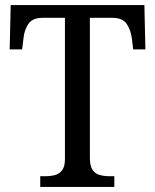

<svg xmlns="http://www.w3.org/2000/svg" viewBox="-20 -734 609 754"><path d="M138 0V-42H158Q179 -42 196 -46.5Q213 -51 224 -65.5Q235 -80 235 -109V-664H147Q107 -664 91 -639.5Q75 -615 72 -582L67 -540H18L22 -714H547L551 -540H503L498 -582Q494 -615 478 -639.5Q462 -664 421 -664H333V-114Q333 -83 343 -67.5Q353 -52 371 -47Q389 -42 409 -42H429V0Z"/></svg>

Font: Noto Serif Khmer SemiCondensed
Style: Regular
Weight: 400
Width: 4
Designer: Danh Hong and the Monotype Design Team
Foundry: Monotype Imaging Inc.
Version: Version 2.004